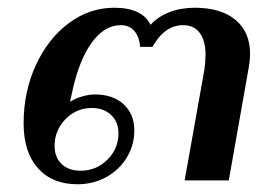

<svg xmlns="http://www.w3.org/2000/svg" viewBox="-20 -466 713 496"><path d="M41 -147Q41 -229 72.5 -297.5Q104 -366 157.5 -406Q211 -446 275 -446Q347 -446 369 -402Q388 -423 417.5 -434.5Q447 -446 483 -446Q551 -446 588.5 -414.5Q626 -383 626 -327Q626 -311 623 -294L571 0H457L508 -286Q511 -307 511 -324Q511 -361 496 -381Q481 -401 453 -401Q405 -401 374 -345H342Q340 -371 327 -386Q314 -401 292 -401Q249 -401 216 -354.5Q183 -308 166 -226L161 -203Q173 -211 191 -216.5Q209 -222 225 -222Q272 -222 299.5 -196.5Q327 -171 327 -129Q327 -91 307.5 -59Q288 -27 254.5 -8.5Q221 10 180 10Q115 10 78 -31.5Q41 -73 41 -147ZM286 -122Q286 -151 267 -169Q248 -187 217 -187Q177 -187 149 -158Q121 -129 121 -89Q121 -60 139 -42.5Q157 -25 188 -25Q229 -25 257.5 -53.5Q286 -82 286 -122Z"/></svg>

Font: Fahkwang Medium
Style: Italic
Weight: 500
Italic angle: -10°
Version: Version 1.000; ttfautohint (v1.6)